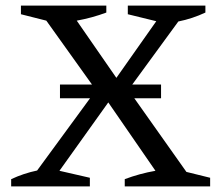

<svg xmlns="http://www.w3.org/2000/svg" viewBox="-20 -668 798 688"><path d="M20 0V-26Q65 -47 113 -57L324 -345L146 -594L55 -617V-648H361V-623Q310 -604 255 -594L397 -389L540 -592L438 -617V-648H716V-623Q669 -601 619 -591L440 -346L648 -52L733 -31V0H427V-26Q480 -46 537 -56L368 -301L193 -56L302 -31V0ZM194.9 -365H557.1V-316H194.9Z"/></svg>

Font: Piazzolla
Style: Regular
Weight: 400
Designer: Juan Pablo del Peral
Foundry: Huerta Tipografica
Version: Version 1.330